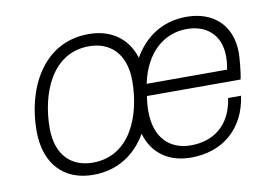

<svg xmlns="http://www.w3.org/2000/svg" viewBox="-62 -621 1057 731"><g transform="rotate(-10 466.5 -255.5)"><path d="M319 -521C140 -521 60 -352 60 -192C60 -62 133 10 244 10C342 10 410 -40 452 -112C475 -33 537 10 623 10C742 10 832 -61 850 -189H800C785 -84 716 -36 630 -36C550 -36 492 -87 492 -192C492 -208 493 -224 497 -250H859C866 -280 870 -339 870 -351C870 -461 798 -521 697 -521C600 -521 533 -470 492 -399C467 -478 404 -521 319 -521ZM251 -36C170 -36 111 -87 111 -193C111 -324 167 -475 312 -475C392 -475 452 -424 452 -317C452 -183 395 -36 251 -36ZM690 -475C763 -475 820 -433 820 -346C820 -336 820 -325 815 -296H504C529 -416 604 -475 690 -475Z"/></g></svg>

Font: Chivo Light
Style: Italic
Weight: 300
Italic angle: -8°
Designer: Hector Gatti
Foundry: Omnibus-Type
Version: Version 1.003;PS 001.003;hotconv 1.0.70;makeotf.lib2.5.58329